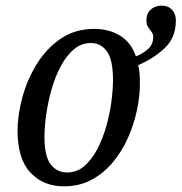

<svg xmlns="http://www.w3.org/2000/svg" viewBox="-20 -648 641 678"><path d="M205 10Q133 10 87.5 -38.5Q42 -87 42 -186Q42 -242 59 -304.5Q76 -367 110 -422Q144 -477 194.5 -511.5Q245 -546 314 -546Q363 -546 402.5 -523Q442 -500 460 -449Q484 -458 502.5 -474.5Q521 -491 521 -518Q521 -528 515 -535.5Q509 -543 503 -552Q497 -561 497 -576Q497 -600 512 -614Q527 -628 551 -628Q574 -628 587.5 -613.5Q601 -599 601 -576Q601 -515 561.5 -478Q522 -441 468 -418Q472 -403 473 -386.5Q474 -370 474 -352Q474 -308 463.5 -258.5Q453 -209 432 -161.5Q411 -114 378.5 -75Q346 -36 303 -13Q260 10 205 10ZM217 -39Q251 -39 277 -61Q303 -83 322.5 -119.5Q342 -156 354.5 -199.5Q367 -243 373 -286.5Q379 -330 379 -366Q379 -436 358 -466Q337 -496 301 -496Q267 -496 241 -474Q215 -452 195 -415Q175 -378 162.5 -334Q150 -290 143.5 -245.5Q137 -201 137 -165Q137 -96 159 -67.5Q181 -39 217 -39Z"/></svg>

Font: Noto Serif Condensed
Style: Italic
Weight: 400
Width: 3
Italic angle: -12°
Designer: Monotype Design Team
Foundry: Monotype Imaging Inc.
Version: Version 2.014; ttfautohint (v1.8.4.7-5d5b)